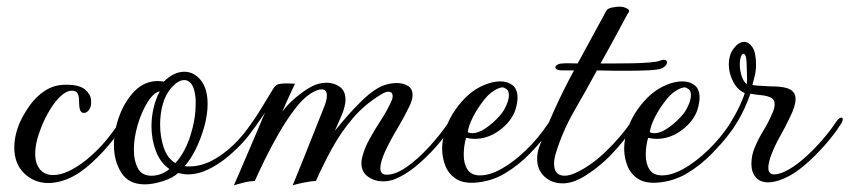

<svg xmlns="http://www.w3.org/2000/svg" viewBox="-20 -542 2557 578"><path d="M126 9Q83 9 53 -20Q23 -49 23 -98Q23 -115 27 -134Q31 -153 40 -174Q51 -198 69.5 -224.5Q88 -251 115.5 -269Q143 -287 179 -287Q219 -287 236 -272.5Q253 -258 254 -241Q256 -222 248.5 -212Q241 -202 233 -202Q221 -202 219 -220Q218 -228 218 -239.5Q218 -251 214 -260Q210 -269 197 -269Q180 -269 162.5 -252.5Q145 -236 130 -211Q115 -186 105 -161Q86 -114 86 -80Q86 -49 100.5 -32Q115 -15 140 -15Q182 -15 239 -60Q272 -87 296.5 -116Q321 -145 345 -182Q348 -186 351 -186Q355 -186 357 -181.5Q359 -177 356 -172Q336 -139 305.5 -103Q275 -67 240 -38Q211 -14 181.5 -2.5Q152 9 126 9Z M416 13Q367 13 345 -22.5Q323 -58 323 -105Q323 -149 339.5 -193.5Q356 -238 385.5 -268Q415 -298 455 -298Q457 -298 464 -297.5Q471 -297 473 -296Q503 -326 535 -326Q564 -326 584.5 -300.5Q605 -275 605 -229Q605 -197 595 -161Q585 -125 569.5 -93.5Q554 -62 536 -42Q540 -41 543 -41Q546 -41 550 -41Q585 -41 619 -59Q653 -77 683.5 -106.5Q714 -136 737 -171Q742 -177 744 -177Q749 -177 749 -170Q749 -163 745 -158Q735 -140 714 -116.5Q693 -93 665.5 -70Q638 -47 607 -32Q576 -17 545 -17Q538 -17 530.5 -18.5Q523 -20 516 -21Q500 -6 470 3.5Q440 13 416 13ZM508 -51Q537 -83 553 -133Q569 -183 569 -229Q569 -235 569 -241Q569 -247 568 -252Q565 -278 556 -289.5Q547 -301 535 -301Q517 -301 497.5 -279.5Q478 -258 470 -228Q462 -199 462 -167Q462 -130 473 -97.5Q484 -65 508 -51ZM436 -13Q465 -13 490 -33Q462 -53 449 -88Q436 -123 436 -162Q436 -190 442.5 -217.5Q449 -245 461 -267Q442 -263 424 -234Q406 -205 394.5 -166Q383 -127 383 -91Q383 -58 395 -35.5Q407 -13 436 -13Z M1344 -185Q1347 -185 1347 -180Q1347 -173 1339 -161Q1320 -131 1291.5 -99Q1263 -67 1232.5 -42Q1202 -17 1174 -5Q1155 4 1133 4Q1108 4 1088 -10Q1068 -24 1068 -51Q1068 -55 1068.5 -59Q1069 -63 1070 -67Q1077 -96 1093 -124.5Q1109 -153 1127.5 -181.5Q1146 -210 1158 -237Q1162 -245 1162 -252Q1162 -266 1149 -266Q1141 -266 1128 -258Q1079 -229 1043 -187Q1007 -145 980 -96Q953 -47 931 3Q917 3 893 8Q869 13 861 16Q861 16 870.5 -7Q880 -30 894 -65Q908 -100 922.5 -136.5Q937 -173 948 -200.5Q959 -228 961 -235Q964 -246 964 -254Q964 -273 948 -273Q936 -273 916 -261Q892 -246 867 -213Q842 -180 818.5 -139Q795 -98 776.5 -60Q758 -22 747 3Q732 3 712.5 8Q693 13 684 16Q684 16 701.5 -24Q719 -64 746 -128Q754 -147 760 -161Q766 -175 770 -185L778 -203Q765 -184 752 -165.5Q739 -147 724 -130Q715 -120 707 -120Q703 -120 703 -124Q703 -126 709 -133Q744 -178 767 -216.5Q790 -255 802 -274Q810 -288 822.5 -289.5Q835 -291 844 -291L868 -290Q862 -277 851.5 -254.5Q841 -232 830 -206Q846 -228 870.5 -248.5Q895 -269 917 -281Q940 -293 963 -293Q986 -293 1003 -280.5Q1020 -268 1020 -243Q1020 -240 1020 -237Q1020 -234 1019 -230Q1016 -211 1005.5 -188Q995 -165 988 -148Q1003 -167 1024 -191Q1045 -215 1068.5 -238Q1092 -261 1113 -274Q1142 -292 1175 -292Q1194 -292 1208 -283.5Q1222 -275 1222 -256Q1222 -241 1212 -221Q1195 -186 1174.5 -152Q1154 -118 1138 -83Q1125 -53 1125 -36Q1125 -16 1144 -16Q1171 -16 1204.5 -39.5Q1238 -63 1271.5 -99.5Q1305 -136 1330 -173Q1339 -185 1344 -185Z M1408 8Q1373 10 1351.5 -4.5Q1330 -19 1320.5 -43.5Q1311 -68 1311 -95Q1311 -110 1314 -125Q1317 -140 1321 -153Q1332 -185 1351 -212Q1370 -239 1392 -258Q1413 -276 1438.5 -286.5Q1464 -297 1486 -297Q1508 -297 1523 -285.5Q1538 -274 1538 -248Q1538 -234 1532 -213Q1521 -178 1485.5 -151Q1450 -124 1409 -124Q1397 -124 1383 -127Q1376 -102 1376 -76Q1376 -49 1387.5 -31.5Q1399 -14 1425 -14Q1455 -14 1491 -34.5Q1527 -55 1563.5 -90Q1600 -125 1630 -170Q1634 -177 1639 -177Q1644 -177 1644 -169Q1644 -161 1639 -155Q1612 -118 1577 -81.5Q1542 -45 1500 -20Q1458 5 1408 8ZM1402 -141Q1419 -141 1439 -154Q1459 -167 1476.5 -185Q1494 -203 1501 -218Q1512 -240 1512 -255Q1512 -269 1504.5 -274Q1497 -279 1493 -279Q1483 -279 1465.5 -268Q1448 -257 1431 -233Q1415 -212 1403 -188Q1391 -164 1388 -144Q1394 -141 1402 -141Z M1674 10Q1641 10 1619 -10.5Q1597 -31 1597 -64Q1597 -81 1603 -99Q1623 -154 1650 -213.5Q1677 -273 1708 -330H1674Q1652 -330 1652 -339Q1652 -344 1658.5 -347.5Q1665 -351 1674 -351Q1684 -352 1695 -351.5Q1706 -351 1719 -351L1805 -509Q1809 -517 1823.5 -519.5Q1838 -522 1845 -522Q1856 -522 1866.5 -517Q1877 -512 1873 -506Q1870 -502 1860.5 -484Q1851 -466 1838 -442Q1825 -418 1811.5 -393.5Q1798 -369 1788 -351H1831Q1856 -351 1884.5 -351.5Q1913 -352 1936 -354Q1959 -356 1966 -359Q1972 -362 1978 -362Q1988 -362 1988 -354Q1988 -345 1974 -337Q1964 -332 1935 -330.5Q1906 -329 1868 -329H1834Q1821 -329 1806 -329.5Q1791 -330 1777 -330Q1744 -269 1709.5 -209.5Q1675 -150 1654 -83Q1648 -64 1648 -49Q1648 -13 1680 -13Q1696 -13 1720 -25Q1764 -47 1806 -88Q1848 -129 1879 -173Q1884 -181 1890 -181Q1894 -181 1894 -176Q1894 -171 1890 -164Q1858 -116 1819.5 -76Q1781 -36 1732 -7Q1701 10 1674 10Z M1956 8Q1921 10 1899.5 -4.5Q1878 -19 1868.5 -43.5Q1859 -68 1859 -95Q1859 -110 1862 -125Q1865 -140 1869 -153Q1880 -185 1899 -212Q1918 -239 1940 -258Q1961 -276 1986.5 -286.5Q2012 -297 2034 -297Q2056 -297 2071 -285.5Q2086 -274 2086 -248Q2086 -234 2080 -213Q2069 -178 2033.5 -151Q1998 -124 1957 -124Q1945 -124 1931 -127Q1924 -102 1924 -76Q1924 -49 1935.5 -31.5Q1947 -14 1973 -14Q2003 -14 2039 -34.5Q2075 -55 2111.5 -90Q2148 -125 2178 -170Q2182 -177 2187 -177Q2192 -177 2192 -169Q2192 -161 2187 -155Q2160 -118 2125 -81.5Q2090 -45 2048 -20Q2006 5 1956 8ZM1950 -141Q1967 -141 1987 -154Q2007 -167 2024.5 -185Q2042 -203 2049 -218Q2060 -240 2060 -255Q2060 -269 2052.5 -274Q2045 -279 2041 -279Q2031 -279 2013.5 -268Q1996 -257 1979 -233Q1963 -212 1951 -188Q1939 -164 1936 -144Q1942 -141 1950 -141Z M2293 7Q2268 7 2255 -8.5Q2242 -24 2242 -49Q2242 -60 2244.5 -73.5Q2247 -87 2253 -100Q2264 -126 2278.5 -149.5Q2293 -173 2305 -201Q2312 -216 2312 -228Q2312 -243 2300 -248.5Q2288 -254 2271 -255.5Q2254 -257 2239 -260Q2223 -214 2201.5 -178Q2180 -142 2148 -106Q2137 -95 2132 -95Q2128 -95 2128 -99Q2128 -106 2139 -118Q2161 -143 2178.5 -171.5Q2196 -200 2207.5 -225Q2219 -250 2222 -262Q2200 -271 2187 -296.5Q2174 -322 2174 -347Q2174 -377 2189 -396.5Q2204 -416 2220 -416Q2234 -416 2245 -400Q2256 -384 2256 -346Q2256 -330 2252 -313.5Q2248 -297 2245 -286Q2257 -284 2273 -283.5Q2289 -283 2300 -282Q2313 -282 2325.5 -281Q2338 -280 2348 -277Q2375 -269 2375 -244Q2375 -222 2358 -189Q2345 -161 2329 -133Q2313 -105 2302 -76Q2298 -66 2295.5 -55.5Q2293 -45 2293 -37Q2293 -17 2311 -17Q2321 -17 2337 -23Q2365 -35 2395.5 -61Q2426 -87 2453 -118Q2480 -149 2497 -175Q2506 -188 2513 -188Q2517 -188 2517 -183Q2517 -176 2509 -165Q2492 -138 2463.5 -105.5Q2435 -73 2403 -45.5Q2371 -18 2341 -5Q2313 7 2293 7ZM2228 -289Q2229 -293 2229 -303Q2229 -311 2228.5 -320.5Q2228 -330 2228 -340Q2228 -382 2217 -380Q2213 -379 2210 -370Q2207 -361 2207 -349Q2207 -332 2212.5 -314Q2218 -296 2228 -289Z"/></svg>

Font: Gwendolyn
Style: Bold
Weight: 700
Designer: Robert E. Leuschke
Foundry: Robert E. Leuschke
Version: Version 1.010; ttfautohint (v1.8.3)